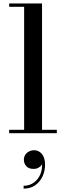

<svg xmlns="http://www.w3.org/2000/svg" viewBox="-20 -770 382 1110"><path d="M223 -750V-19.5H308.5V0H33V-19.5H119.5V-730.5H33V-750ZM116.5 320.5V304Q150.5 304 176.2 285.2Q202 266.5 214.5 234.5Q227 202.5 222 163.5H227Q228 173 221.2 183Q214.5 193 202.2 199.8Q190 206.5 174.5 206.5Q146 206.5 132 190.8Q118 175 118 153Q118 138 125.8 125.5Q133.5 113 147.5 105.8Q161.5 98.5 178 98.5Q204 98.5 222.2 120.2Q240.5 142 240.5 182.5Q240.5 218 226 249.5Q211.5 281 183.8 300.8Q156 320.5 116.5 320.5Z"/></svg>

Font: Bodoni Moda Medium
Style: Regular
Weight: 500
Designer: Owen Earl
Foundry: indestructible type
Version: Version 2.005